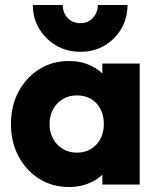

<svg xmlns="http://www.w3.org/2000/svg" viewBox="-20 -741 635 771"><path d="M257 10Q190 10 137.5 -23Q85 -56 54.5 -113Q24 -170 24 -243Q24 -316 54.5 -373Q85 -430 137.5 -463Q190 -496 257 -496Q306 -496 345.5 -477Q385 -458 410 -424.5Q435 -391 438 -348V-138Q435 -95 410.5 -61.5Q386 -28 346 -9Q306 10 257 10ZM288 -128Q337 -128 367 -160.5Q397 -193 397 -243Q397 -277 383.5 -303Q370 -329 345.5 -343.5Q321 -358 289 -358Q257 -358 232.5 -343.5Q208 -329 193.5 -303Q179 -277 179 -243Q179 -210 193 -184Q207 -158 232 -143Q257 -128 288 -128ZM391 0V-131L414 -249L391 -367V-486H541V0ZM492 -721Q492 -668 467 -625.5Q442 -583 399.5 -558Q357 -533 303 -533Q249 -533 206 -558Q163 -583 137.5 -625.5Q112 -668 112 -721H232Q232 -690 251.5 -669Q271 -648 304 -648Q324 -648 339 -657.5Q354 -667 363.5 -683.5Q373 -700 373 -721Z"/></svg>

Font: Outfit
Style: Bold
Weight: 700
Designer: Rodrigo Fuenzalida
Foundry: fragTYPE
Version: Version 1.100;gftools[0.9.27]